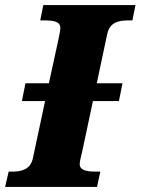

<svg xmlns="http://www.w3.org/2000/svg" viewBox="-44 -734 552 754"><path d="M-24 0H337L350 -60H337C298 -60 269 -64 269 -90C269 -102 274 -116 279 -140L321 -337H423L437 -407H336L377 -600C387 -647 422 -654 463 -654H476L488 -714H126L114 -654H126C166 -654 193 -650 193 -624C193 -620 192 -609 187 -586L148 -407H56L42 -337H133L85 -112C75 -67 39 -60 2 -60H-10Z"/></svg>

Font: Noto Serif SemiCondensed Black
Style: Italic
Weight: 900
Width: 4
Italic angle: -12°
Designer: Monotype Design Team
Foundry: Monotype Imaging Inc.
Version: Version 2.014